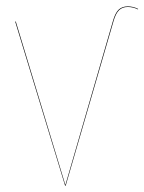

<svg xmlns="http://www.w3.org/2000/svg" viewBox="-20 -585 455 605"><path d="M337.9 -519 187 0H185.1L27.8 -517.1H29.8L186 -2L335.9 -519Q342.8 -543.5 353.5 -554.2Q364.3 -564.9 382.8 -564.9Q399.4 -564.9 415 -557.1V-555.2Q399.4 -563 382.8 -563Q365.2 -563 355 -552.7Q344.7 -542.5 337.9 -519Z"/></svg>

Font: Fira Sans Compressed Two
Style: Regular
Weight: 100
Width: 1
Designer: Carrois Corporate & Edenspiekermann AG
Foundry: Carrois Corporate GbR & Edenspiekermann AG
Version: Version 4.203;PS 004.203;hotconv 1.0.88;makeotf.lib2.5.64775